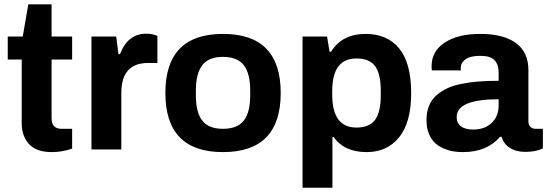

<svg xmlns="http://www.w3.org/2000/svg" viewBox="-20 -696 2552 894"><path d="M221.2 12.2Q149.9 12.2 115.5 -24.9Q81.1 -62 81.1 -122.1V-418.9H16.1V-525.9H85.9L111.8 -675.8H220.2V-525.9H315.9V-418.9H220.2V-145Q220.2 -96.2 267.1 -96.2H315.9V-3.9Q268.6 12.2 221.2 12.2Z M405.8 0V-525.9H521L531.7 -443.8H538.6Q575.2 -539.1 660.6 -539.1Q689.9 -539.1 712.9 -528.8V-402.8H669.9Q544.9 -402.8 544.9 -263.2V0Z M1018.1 12.2Q750 12.2 750 -263.2Q750 -538.1 1018.1 -538.1Q1287.1 -538.1 1287.1 -263.2Q1287.1 12.2 1018.1 12.2ZM1018.1 -96.2Q1085 -96.2 1115 -134.3Q1145 -172.4 1145 -251V-274.9Q1145 -354 1115 -392.6Q1085 -431.2 1018.1 -431.2Q952.1 -431.2 922.1 -392.6Q892.1 -354 892.1 -274.9V-251Q892.1 -172.4 921.9 -134.3Q951.7 -96.2 1018.1 -96.2Z M1388.7 178.2V-525.9H1502.9L1514.6 -455.1H1521.5Q1572.8 -538.1 1682.6 -538.1Q1783.7 -538.1 1839.1 -470Q1894.5 -401.9 1894.5 -262.2Q1894.5 -126 1838.6 -56.9Q1782.7 12.2 1687.5 12.2Q1582 12.2 1533.7 -58.1H1527.8V178.2ZM1639.6 -102.1Q1700.7 -102.1 1726.8 -138.4Q1752.9 -174.8 1752.9 -251V-273.9Q1752.9 -351.6 1726.8 -387.7Q1700.7 -423.8 1639.6 -423.8Q1526.9 -423.8 1526.9 -272V-254.9Q1526.9 -102.1 1639.6 -102.1Z M2135.7 12.2Q2112.3 12.2 2091.1 8.8Q2069.8 5.4 2046.1 -4.6Q2022.5 -14.6 2005.4 -30.3Q1988.3 -45.9 1977.1 -73.2Q1965.8 -100.6 1965.8 -136.2Q1965.8 -172.4 1976.6 -200.7Q1987.3 -229 2008.5 -248.8Q2029.8 -268.6 2058.1 -282.7Q2086.4 -296.9 2125.5 -304.9Q2164.6 -313 2207 -316.4Q2249.5 -319.8 2301.8 -319.8V-358.9Q2301.8 -395.5 2282.5 -415.8Q2263.2 -436 2216.8 -436Q2169.9 -436 2147.7 -419.9Q2125.5 -403.8 2125.5 -379.9V-368.2H1990.7Q1989.7 -374 1989.7 -389.2Q1989.7 -457.5 2051 -497.8Q2112.3 -538.1 2215.8 -538.1Q2324.7 -538.1 2382.6 -495.4Q2440.4 -452.6 2440.4 -370.1V-130.9Q2440.4 -113.8 2450 -105Q2459.5 -96.2 2474.6 -96.2H2507.8V-4.9Q2474.6 11.2 2425.8 11.2Q2382.8 11.2 2353.8 -7.6Q2324.7 -26.4 2315.4 -59.1H2308.6Q2247.1 12.2 2135.7 12.2ZM2182.6 -92.8Q2237.3 -92.8 2269.5 -123.8Q2301.8 -154.8 2301.8 -205.1V-233.9Q2106.4 -233.9 2106.4 -150.9Q2106.4 -122.6 2126.5 -107.7Q2146.5 -92.8 2182.6 -92.8Z"/></svg>

Font: Archivo
Style: Bold
Weight: 700
Designer: Hector Gatti
Foundry: Omnibus-Type
Version: Version 2.001